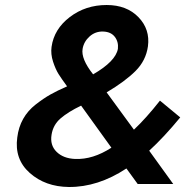

<svg xmlns="http://www.w3.org/2000/svg" viewBox="-20 -735 746 767"><path d="M530 0 485 -62Q371 13 255 12Q161 11 99 -44Q37 -99 49 -186Q54 -227 72.5 -260Q91 -293 122.5 -317.5Q154 -342 181.5 -357.5Q209 -373 248 -390Q226 -420 214 -439Q202 -458 192 -488.5Q182 -519 186 -548Q196 -619 259 -667Q322 -715 406 -715Q486 -715 533 -666.5Q580 -618 571 -550Q563 -493 521.5 -451.5Q480 -410 406 -366L515 -217Q563 -262 619 -333L700 -266Q635 -187 576 -133L672 0ZM310 -540Q303 -500 352 -438Q442 -490 451 -540Q454 -568 438.5 -588Q423 -608 392 -609Q361 -610 338 -589.5Q315 -569 310 -540ZM280 -100Q351 -97 425 -145L304 -313Q252 -288 222 -262Q192 -236 186 -197Q179 -155 206 -128.5Q233 -102 280 -100Z"/></svg>

Font: Jost* 600 Semi
Style: Italic
Weight: 600
Italic angle: -10°
Version: Version 3.500